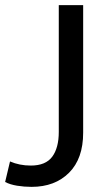

<svg xmlns="http://www.w3.org/2000/svg" viewBox="-145 -521 415 748"><path d="M-22 207Q-51 207 -78.5 202.5Q-106 198 -125 188L-106 108Q-69 124 -25 124Q33 124 58.5 89.5Q84 55 84 -7V-501H179V-4Q179 97 124 152Q69 207 -22 207Z"/></svg>

Font: Livvic Medium
Style: Regular
Weight: 500
Designer: Jacques Le Bailly, Baron von Fonthausen
Version: Version 1.001; ttfautohint (v1.8.2)